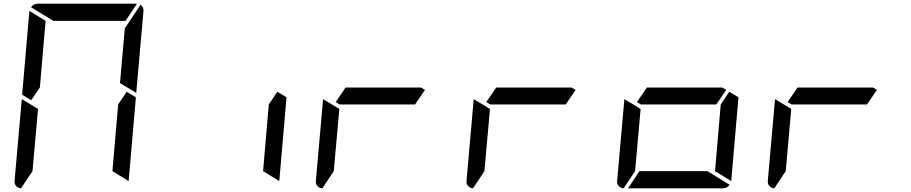

<svg xmlns="http://www.w3.org/2000/svg" viewBox="-20 -1020 4936 1040"><path d="M149 -477 100 -507 139 -959V-961L227 -907L196 -546ZM666 -523 716 -493 677 -41V-39L589 -93L620 -454ZM94 0Q78 -1 67.5 -12.5Q57 -24 59 -41L98 -483L186 -430L156 -93ZM741 -994Q759 -983 757 -959L718 -517L630 -570L656 -866ZM269 -907 148 -981Q162 -1000 184 -1000H720H722L660 -907Z M1482 -523 1532 -493 1493 -41V-39L1405 -93L1436 -454Z M2282 -533 2228 -454H1820L1798 -467L1852 -546H2260ZM1726 0Q1710 -1 1699.5 -12.5Q1689 -24 1691 -41L1730 -483L1818 -430L1788 -93Z M3098 -533 3044 -454H2636L2614 -467L2668 -546H3076ZM2542 0Q2526 -1 2515.5 -12.5Q2505 -24 2507 -41L2546 -483L2634 -430L2604 -93Z M3914 -533 3860 -454H3452L3430 -467L3484 -546H3892ZM3930 -523 3980 -493 3941 -41V-39L3853 -93L3884 -454ZM3812 -93 3932 -19Q3918 0 3896 0H3382L3444 -93ZM3358 0Q3342 -1 3331.5 -12.5Q3321 -24 3323 -41L3362 -483L3450 -430L3420 -93Z M4730 -533 4676 -454H4268L4246 -467L4300 -546H4708ZM4174 0Q4158 -1 4147.5 -12.5Q4137 -24 4139 -41L4178 -483L4266 -430L4236 -93Z"/></svg>

Font: DSEG7 Modern
Style: Italic
Weight: 400
Italic angle: -5°
Designer: Keshikan(Twitter:@keshinomi_88pro)
Version: Version 0.46